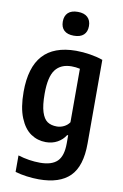

<svg xmlns="http://www.w3.org/2000/svg" viewBox="-107 -842 723 1131"><g transform="rotate(10 254.5 -276.0)"><path d="M66.5 210.5V112Q133 132.5 198.5 132.5Q268 132.5 301 100.5Q334 68.5 334 -7.5V-55.5H328Q310.5 -27 280 -10Q249.5 7 210.5 7Q161.5 7 121 -20.2Q80.5 -47.5 55.8 -108Q31 -168.5 31 -262.5Q31 -408.5 96.2 -481Q161.5 -553.5 294 -554Q335 -554 378.5 -547Q422 -540 455 -528V-27.5Q455 108 394 169Q333 230 208.5 230Q174.5 230 136 225Q97.5 220 66.5 210.5ZM334 -133.5V-453.5Q309 -459 284 -459Q219.5 -459 187.2 -416.5Q155 -374 155 -273.5Q155 -203.5 167.5 -164.2Q180 -125 202.2 -110Q224.5 -95 258.5 -95Q280.5 -95 301.2 -105.2Q322 -115.5 334 -133.5ZM186.5 -710Q186.5 -744 206.2 -762.8Q226 -781.5 264.5 -781.5Q303 -781.5 323 -762.5Q343 -743.5 343 -710Q343 -676 323.2 -657.5Q303.5 -639 264.5 -639Q226 -639 206.2 -657.5Q186.5 -676 186.5 -710Z"/></g></svg>

Font: Encode Sans Condensed SemiBold
Style: Regular
Weight: 600
Width: 3
Designer: Multiple Designers
Foundry: Impallari Type
Version: Version 2.000